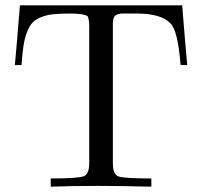

<svg xmlns="http://www.w3.org/2000/svg" viewBox="-20 -704 762 723"><path d="M438 -653Q417 -651 410.5 -641.5Q404 -632 405 -603V-89Q405 -47 426.5 -39.5Q448 -32 550 -32V-1Q442 -4 347 -4Q252 -4 171 -1V-32Q273 -32 294.5 -40Q316 -48 316 -89V-603Q316 -631 310 -643Q295 -653 244 -653Q206 -653 181.5 -650.5Q157 -648 136 -640Q115 -632 103 -619.5Q91 -607 82 -584Q73 -561 68.5 -532Q64 -503 61 -459H36Q43 -534 55 -684H666Q678 -534 685 -459H660Q650 -588 622 -616Q587 -653 495 -653Z"/></svg>

Font: cwTeXMing
Style: Medium
Weight: 500
Version: Version 1.17